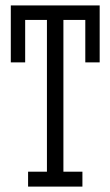

<svg xmlns="http://www.w3.org/2000/svg" viewBox="-20 -691 409 711"><path d="M20 -460V-670.9H349.1V-460H295.9V-617.2H214.8V-55.2H285.2V0H84V-55.2H153.8V-617.2H73.2V-460Z"/></svg>

Font: Stint Ultra Condensed
Style: Regular
Weight: 400
Width: 1
Designer: Astigmatic (AOETI)
Foundry: Astigmatic (AOETI)
Version: Version 1.000